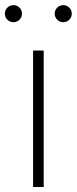

<svg xmlns="http://www.w3.org/2000/svg" viewBox="-42 -748 308 768"><path d="M90.3 0V-545.9H132.8V0ZM11.7 -659.2Q-2.4 -659.2 -12.5 -669.2Q-22.5 -679.2 -22.5 -693.4Q-22.5 -707.5 -12.5 -717.5Q-2.4 -727.5 11.7 -727.5Q25.9 -727.5 35.9 -717.5Q45.9 -707.5 45.9 -693.4Q45.9 -679.2 35.9 -669.2Q25.9 -659.2 11.7 -659.2ZM210.9 -659.2Q196.8 -659.2 186.8 -669.2Q176.8 -679.2 176.8 -693.4Q176.8 -707.5 186.8 -717.5Q196.8 -727.5 210.9 -727.5Q225.1 -727.5 235.1 -717.5Q245.1 -707.5 245.1 -693.4Q245.1 -679.2 235.1 -669.2Q225.1 -659.2 210.9 -659.2Z"/></svg>

Font: Inter Extra Light
Style: Regular
Weight: 200
Designer: Rasmus Andersson
Foundry: rsms
Version: Version 4.000;git-3c8e0fc